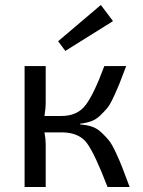

<svg xmlns="http://www.w3.org/2000/svg" viewBox="-20 -753 576 773"><path d="M243 -548 214 -587 386 -733 435 -668ZM303 -255V-252Q330 -250 350.5 -243Q371 -236 389 -219Q407 -202 419 -187Q431 -172 447 -137.5Q463 -103 472.5 -78Q482 -53 502 0H413Q362 -133 330.5 -176Q299 -219 232 -220H159Q164 -193 164 -173V0H79V-487H164V-342Q164 -316 159 -286H227Q292 -286 325.5 -331Q359 -376 400 -487H488Q470 -439 462 -419Q454 -399 439 -366Q424 -333 413 -319.5Q402 -306 384.5 -289Q367 -272 347.5 -265Q328 -258 303 -255Z"/></svg>

Font: Exo 2
Style: Regular
Weight: 400
Designer: Natanael Gama
Version: Version 1.001;PS 001.001;hotconv 1.0.70;makeotf.lib2.5.58329